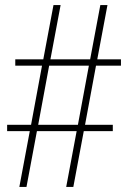

<svg xmlns="http://www.w3.org/2000/svg" viewBox="-20 -734 505 754"><path d="M56 0H84L125 -219H281L240 0H268L309 -219H423V-244H314L357 -476H455V-501H362L402 -714H374L334 -501H178L218 -714H190L150 -501H40V-476H145L102 -244H8V-219H97ZM130 -244 173 -476H329L286 -244Z"/></svg>

Font: Noto Serif Bengali Condensed Thin
Style: Regular
Weight: 100
Width: 3
Designer: Juan Bruce, Universal Thirst, Indian Type Foundry and the Monotype Design Team.
Foundry: Monotype Imaging Inc.
Version: Version 2.003